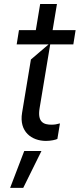

<svg xmlns="http://www.w3.org/2000/svg" viewBox="-20 -696 399 958"><path d="M345.9 -474.4 357.2 -545.5H242.5L264.2 -676.1H180.4L158.7 -545.5H74.6L63.2 -474.4H222.3L134.2 -399.1L90.2 -133.5C74.2 -38.4 138.5 7.1 209.5 7.1C233.7 7.1 258.5 1.4 266.3 -2.8L279.1 -80.3C262.1 -76 254.6 -73.9 236.5 -73.9C199.2 -73.9 165.8 -85.2 177.6 -156.2L230.5 -474.4ZM95.9 241.5 186.8 57.5H100.9L30.5 241.5Z"/></svg>

Font: Riot Sans 2.0
Style: Italic
Weight: 400
Italic angle: -9.39999°
Designer: Rasmus Andersson
Foundry: rsms
Version: Version 3.006;hotconv 1.0.109;makeotfexe 2.5.65596